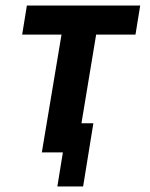

<svg xmlns="http://www.w3.org/2000/svg" viewBox="-20 -550 540 693"><path d="M187 123 207 0H131L202 -425H60L77 -530H486L469 -425H327L274 -105H317L280 123Z"/></svg>

Font: Iosevka Curly XBdObl
Style: Regular
Weight: 800
Italic angle: -9°
Monospace: yes
Designer: Belleve Invis
Foundry: Belleve Invis
Version: Version 11.1.0; ttfautohint (v1.8.3)